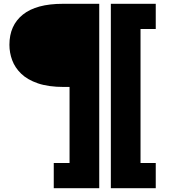

<svg xmlns="http://www.w3.org/2000/svg" viewBox="-20 -779 890 1009"><path d="M262.5 210V77.5H345.5V-759H501.5V210ZM387.5 -322H316.5Q234.5 -322 179.2 -341Q124 -360 91.2 -391.8Q58.5 -423.5 44 -462.8Q29.5 -502 29.5 -543.5Q29.5 -645.5 100 -702.2Q170.5 -759 310.5 -759H387.5ZM798.5 210H562.5V-759H798.5V-626.5H718.5V77.5H798.5Z"/></svg>

Font: Hepta Slab
Style: Bold
Weight: 700
Designer: Michael LaGattuta
Foundry: Michael LaGattuta
Version: Version 1.100